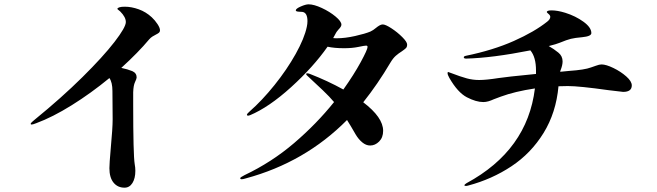

<svg xmlns="http://www.w3.org/2000/svg" viewBox="-20 -821 3040 888"><path d="M720 -681Q720 -674 715.5 -670Q711 -666 701 -661Q693 -657 685 -652Q677 -647 670 -639Q620 -579 541 -507Q570 -501 592 -492Q612 -483 612 -463Q612 -457 604.5 -441.5Q597 -426 596 -394V-338Q596 -105 603 -62Q606 -46 606 -31Q606 4 592.5 25.5Q579 47 556 47Q524 47 505 23.5Q486 0 486 -43Q486 -64 492 -132Q501 -229 501 -269L500 -400Q500 -440 486 -460Q401 -390 312 -334.5Q223 -279 147 -251Q132 -245 126 -245Q122 -245 122 -248Q122 -252 130.5 -259Q139 -266 141 -268Q265 -369 361 -464Q457 -559 509.5 -627Q562 -695 562 -719Q562 -742 536 -768Q532 -772 527.5 -775Q523 -778 523 -780Q523 -784 531.5 -787Q540 -790 557 -790Q588 -790 621.5 -778Q655 -766 682 -741Q697 -727 708.5 -709.5Q720 -692 720 -681Z M1863 -615Q1863 -604 1857.5 -598.5Q1852 -593 1839 -584Q1823 -574 1810.5 -563Q1798 -552 1786 -532Q1727 -432 1660 -348Q1752 -278 1752 -216Q1752 -185 1733.5 -166.5Q1715 -148 1692 -148Q1673 -148 1655.5 -162.5Q1638 -177 1625 -199Q1601 -241 1585 -266Q1391 -70 1117 4Q1104 8 1098 8Q1091 8 1091 3Q1091 -1 1111 -11Q1237 -71 1340.5 -159.5Q1444 -248 1525 -349Q1505 -373 1473 -403.5Q1441 -434 1402 -470Q1396 -475 1396 -478Q1396 -482 1401 -482Q1405 -482 1411 -480Q1496 -447 1568 -407Q1617 -476 1648.5 -534Q1680 -592 1680 -604Q1680 -610 1673 -610Q1666 -610 1637.5 -604Q1609 -598 1571 -598Q1526 -598 1495 -605Q1429 -511 1326.5 -418Q1224 -325 1136 -288L1128 -286Q1122 -286 1122 -290Q1122 -295 1135 -306Q1192 -356 1249.5 -427.5Q1307 -499 1347.5 -571.5Q1388 -644 1399 -697Q1402 -711 1402 -723Q1402 -763 1378 -766Q1374 -766 1361 -767Q1348 -768 1348 -773Q1348 -781 1371 -791Q1394 -801 1407 -801Q1432 -801 1468.5 -784Q1505 -767 1532 -744.5Q1559 -722 1559 -707Q1559 -698 1546 -685Q1535 -672 1534 -669Q1526 -653 1521 -645Q1526 -644 1538 -644Q1576 -644 1622.5 -654.5Q1669 -665 1693 -675Q1706 -681 1719 -692Q1726 -698 1734.5 -703Q1743 -708 1750 -708Q1763 -708 1790.5 -690Q1818 -672 1840.5 -649.5Q1863 -627 1863 -615Z M2902 -426Q2902 -396 2862 -396Q2858 -396 2794 -404Q2659 -423 2606 -423Q2577 -423 2563 -422Q2552 -300 2494 -206Q2436 -112 2345.5 -52Q2255 8 2146 37Q2139 39 2135 39Q2128 39 2128 36Q2128 32 2138 26Q2419 -126 2454 -412Q2361 -398 2296 -374L2264 -362Q2251 -356 2239 -352.5Q2227 -349 2215 -349Q2182 -349 2139.5 -371Q2097 -393 2058 -461Q2050 -475 2050 -483Q2050 -488 2053 -488Q2055 -488 2064 -484Q2111 -466 2139 -458.5Q2167 -451 2196 -451Q2229 -451 2286 -460Q2316 -465 2459 -479V-495Q2459 -557 2433 -588Q2256 -553 2136 -550Q2125 -550 2125 -556Q2125 -561 2135 -563Q2261 -589 2356.5 -631.5Q2452 -674 2511 -721Q2525 -732 2525 -743Q2525 -750 2517 -756.5Q2509 -763 2509 -765Q2509 -773 2531 -773Q2558 -773 2594 -762Q2642 -747 2678.5 -720.5Q2715 -694 2715 -668Q2715 -653 2673 -649Q2639 -646 2620.5 -641.5Q2602 -637 2568 -623Q2554 -617 2518 -608Q2541 -595 2562 -578Q2582 -562 2582 -537Q2582 -520 2573 -497Q2571 -493 2571 -489Q2611 -493 2612 -493Q2684 -498 2713 -509Q2720 -511 2736 -517Q2752 -523 2762 -523Q2783 -523 2817 -506.5Q2851 -490 2876.5 -467.5Q2902 -445 2902 -426Z"/></svg>

Font: Shippori Mincho ExtraBold
Style: Regular
Weight: 800
Designer: FONTDASU
Foundry: FONTDASU / Google Inc. / but / Adobe
Version: Version 3.110; ttfautohint (v1.8.3)